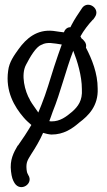

<svg xmlns="http://www.w3.org/2000/svg" viewBox="-20 -589 445 802"><path d="M339 -390C344 -409 328 -422 324 -426L322 -427C321 -428 319 -431 316 -437C329 -461 350 -488 368 -507H369L376 -517C401 -552 349 -589 324 -557L318 -548C306 -530 292 -510 279 -485L274 -475C264 -476 252 -469 247 -454L230 -456C220 -457 212 -459 202 -460C134 -467 90 -429 57 -383C40 -359 18 -330 14 -293C2 -208 40 -143 79 -98C90 -85 100 -77 111 -67C94 -38 73 -6 55 19H54C37 48 20 79 26 127C29 152 33 163 41 176C66 215 122 178 98 142C94 134 93 134 91 119C88 88 96 79 111 54C128 28 146 -2 160 -34C170 -31 182 -28 194 -27H195C246 -27 281 -51 311 -77C350 -106 391 -147 388 -219C388 -283 364 -342 339 -390ZM105 -172C84 -207 66 -277 89 -319C106 -352 130 -393 153 -402H154C176 -415 205 -408 238 -403C228 -374 217 -345 206 -310C188 -254 174 -203 153 -151L140 -119C129 -136 115 -153 105 -171ZM200 -122C233 -203 255 -297 286 -377C303 -334 322 -272 322 -217V-216C325 -169 306 -144 281 -122C256 -101 231 -82 196 -82C193 -82 190 -82 186 -83C191 -95 195 -109 200 -122Z"/></svg>

Font: Stray Cat
Style: ExBdCn
Weight: 800
Version: Version 1.0